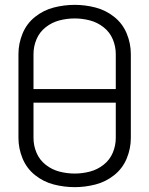

<svg xmlns="http://www.w3.org/2000/svg" viewBox="-20 -763 615 791"><path d="M288 8Q244 8 201.5 -3Q159 -14 124.5 -41.5Q90 -69 73 -110Q56 -151 56 -195V-540Q56 -584 73 -625Q90 -666 124.5 -693.5Q159 -721 201.5 -732Q244 -743 288 -743Q331 -743 373.5 -732Q416 -721 450.5 -693.5Q485 -666 502 -625Q519 -584 519 -540V-195Q519 -151 502 -110Q485 -69 450.5 -41.5Q416 -14 373.5 -3Q331 8 288 8ZM288 -48Q319 -48 350 -56Q381 -64 406.5 -84Q432 -104 444.5 -133.5Q457 -163 457 -195V-340H118V-195Q118 -163 130.5 -133.5Q143 -104 168.5 -84Q194 -64 225 -56Q256 -48 288 -48ZM118 -396H457V-540Q457 -572 444.5 -601.5Q432 -631 406.5 -651Q381 -671 350 -679Q319 -687 288 -687Q256 -687 225 -679Q194 -671 168.5 -651Q143 -631 130.5 -601.5Q118 -572 118 -540Z"/></svg>

Font: Jozsika Light
Style: Regular
Weight: 300
Monospace: yes
Designer: Belleve Invis
Foundry: Belleve Invis
Version: 2.1.0